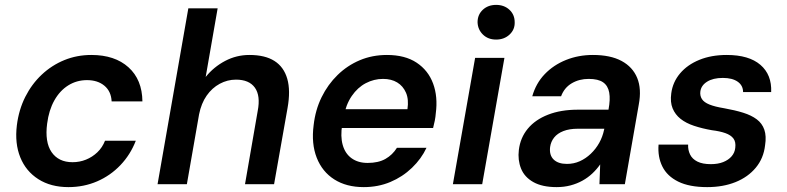

<svg xmlns="http://www.w3.org/2000/svg" viewBox="-20 -754 3222 786"><path d="M260 12Q188 12 137 -20.5Q86 -53 63 -110Q40 -167 49 -241Q57 -305 83.5 -357.5Q110 -410 151 -448.5Q192 -487 243.5 -508Q295 -529 354 -529Q450 -529 506 -478.5Q562 -428 563 -339H437Q435 -380 407.5 -403Q380 -426 336 -426Q294 -426 259.5 -404.5Q225 -383 202.5 -343Q180 -303 173 -248Q168 -211 172.5 -181.5Q177 -152 191 -131.5Q205 -111 226.5 -100.5Q248 -90 277 -90Q306 -90 332 -100.5Q358 -111 378.5 -130.5Q399 -150 410 -178H536Q514 -121 473 -78Q432 -35 377.5 -11.5Q323 12 260 12Z M625 0 751 -720H871L822 -439Q855 -480 901.5 -504.5Q948 -529 1001 -529Q1065 -529 1103.5 -504.5Q1142 -480 1156 -431.5Q1170 -383 1157 -311L1102 0H983L1035 -300Q1047 -362 1023.5 -395Q1000 -428 946 -428Q911 -428 879.5 -411Q848 -394 826 -362.5Q804 -331 795 -286L745 0Z M1469 12Q1398 12 1348.5 -19.5Q1299 -51 1276.5 -108.5Q1254 -166 1264 -242Q1271 -304 1296.5 -356Q1322 -408 1362 -447Q1402 -486 1453 -507.5Q1504 -529 1564 -529Q1638 -529 1685.5 -497.5Q1733 -466 1753 -412Q1773 -358 1764 -290Q1763 -276 1760 -260.5Q1757 -245 1753 -230H1347L1361 -307H1648Q1654 -347 1642 -374.5Q1630 -402 1606 -416.5Q1582 -431 1548 -431Q1511 -431 1477.5 -413.5Q1444 -396 1420 -361Q1396 -326 1386 -273L1381 -244Q1373 -196 1383 -160.5Q1393 -125 1419.5 -106Q1446 -87 1485 -87Q1529 -87 1558 -103.5Q1587 -120 1605 -149H1726Q1705 -104 1666.5 -67Q1628 -30 1578 -9Q1528 12 1469 12Z M1834 0 1925 -517H2045L1954 0ZM2011 -592Q1978 -592 1957 -612.5Q1936 -633 1935 -663Q1935 -694 1956.5 -714Q1978 -734 2011 -734Q2044 -734 2065.5 -714Q2087 -694 2087 -663Q2088 -633 2066 -612.5Q2044 -592 2011 -592Z M2259 12Q2200 12 2163.5 -8.5Q2127 -29 2113 -64Q2099 -99 2104 -140Q2110 -190 2140.5 -227Q2171 -264 2223.5 -284.5Q2276 -305 2346 -305H2471Q2479 -347 2474 -375Q2469 -403 2449 -417Q2429 -431 2390 -431Q2351 -431 2320.5 -413Q2290 -395 2277 -360H2159Q2174 -413 2210 -450.5Q2246 -488 2297 -508.5Q2348 -529 2407 -529Q2479 -529 2524.5 -504.5Q2570 -480 2588.5 -435Q2607 -390 2595 -326L2538 0H2434L2437 -81Q2423 -61 2405 -44Q2387 -27 2364.5 -14.5Q2342 -2 2315.5 5Q2289 12 2259 12ZM2301 -83Q2329 -83 2353.5 -94Q2378 -105 2398.5 -124.5Q2419 -144 2433 -169Q2447 -194 2453 -223L2454 -227H2345Q2311 -227 2286.5 -217.5Q2262 -208 2248.5 -191Q2235 -174 2232 -152Q2228 -119 2246.5 -101Q2265 -83 2301 -83Z M2875 12Q2802 12 2756.5 -10.5Q2711 -33 2691.5 -72.5Q2672 -112 2676 -162H2797Q2796 -140 2805 -121.5Q2814 -103 2835 -92.5Q2856 -82 2890 -82Q2919 -82 2940.5 -90.5Q2962 -99 2975 -114Q2988 -129 2990 -149Q2993 -173 2982.5 -187Q2972 -201 2949.5 -209Q2927 -217 2894 -221Q2854 -228 2821 -239Q2788 -250 2766 -267.5Q2744 -285 2733.5 -310.5Q2723 -336 2728 -372Q2734 -418 2764 -453.5Q2794 -489 2843 -509Q2892 -529 2955 -529Q3046 -529 3093 -488.5Q3140 -448 3137 -377H3022Q3022 -404 3000 -419.5Q2978 -435 2939 -435Q2899 -435 2874.5 -419.5Q2850 -404 2847 -379Q2845 -362 2853.5 -348.5Q2862 -335 2884.5 -326Q2907 -317 2944 -311Q2989 -303 3022.5 -292.5Q3056 -282 3078 -265.5Q3100 -249 3109 -223Q3118 -197 3112 -159Q3106 -106 3074 -67.5Q3042 -29 2991 -8.5Q2940 12 2875 12Z"/></svg>

Font: DM Sans 11pt SemiBold
Style: Italic
Weight: 600
Italic angle: -10°
Version: Version 4.004;gftools[0.9.30]